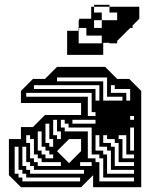

<svg xmlns="http://www.w3.org/2000/svg" viewBox="-20 -778 662 798"><path d="M67 0 17 -50V-200H67V-250H117L167 -300H317V-350H67V-400L117 -450H167L217 -500H417L467 -450H517L567 -400V0H367V-50L317 0ZM393 -360V-424H121V-408H377V-360ZM505 -360H521V-408H457V-424H441V-392H505ZM489 -360V-376H425V-456H217V-440H409V-360ZM345 -376V-296H377V-312H361V-392H89V-376ZM537 -280V-296H521V-280ZM281 -280V-264H377V-280ZM233 -200V-232H217V-280H201V-216H217V-200ZM201 -168V-200H185V-264H169V-184H185V-168ZM317 -150V-200H267L217 -150L267 -100ZM201 -120V-136H185V-152H169V-168H153V-232H137V-152H153V-136H169V-120ZM537 -120V-136H505V-216H473V-200H489V-120ZM233 -88V-104H153V-120H137V-136H121V-200H105V-216H89V-184H105V-120H121V-104H137V-88ZM425 -216H409V-184H441V-168H457V-88H537V-104H473V-184H457V-200H425ZM361 -88V-104H313V-88ZM393 -216H377V-152H409V-136H425V-56H537V-72H441V-152H425V-168H393ZM329 -56V-72H121V-88H105V-104H89V-168H73V-88H89V-72H105V-56ZM537 -24V-40H409V-120H393V-136H361V-248H265V-264H249V-280H233V-248H249V-232H345V-120H377V-104H393V-24ZM313 -24V-40H89V-56H73V-72H57V-168H41V-56H57V-40H73V-24ZM537 -152V-248H521V-152ZM403 -662V-694H371V-662ZM403 -598V-630H339V-662H309V-650H307V-598ZM259 -550V-650H307V-694H309V-700H359V-750H371V-726H403V-694H467V-726H435V-750H371V-758H435V-750H559V-700L531 -672V-662H521L467 -608V-598H435V-600H409V-550Z"/></svg>

Font: Rubik Broken Fax
Style: Regular
Weight: 400
Designer: Hubert and Fischer, NaN
Foundry: Hubert and Fischer, NaN
Version: Version 2.201